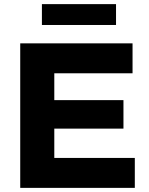

<svg xmlns="http://www.w3.org/2000/svg" viewBox="-20 -910 723 930"><path d="M78 -700H622V-555H243V-425H578V-287H243V-145H633V0H78ZM183 -890H542V-789H183Z"/></svg>

Font: Lexend Exa HM Xlight
Style: Bold
Weight: 700
Designer: Bonnie Shaver-Troup, Thomas Jockin, Octavio Pardo
Foundry: Lexend
Version: Version 1.091